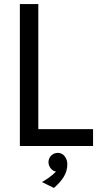

<svg xmlns="http://www.w3.org/2000/svg" viewBox="-20 -720 480 947"><path d="M439 0V-83H169V-700H78V0ZM246 207C289 169 313 134 312 88C312 68 299 36 268 34C240 33 220 53 219 79C219 87 222 110 245 123L256 126C256 126 235 151 187 178Z"/></svg>

Font: Advent Pro
Style: SemiBold
Weight: 600
Designer: Andreas Kalpakidis
Foundry: Andreas Kalpakidis
Version: Version 2.002 2008